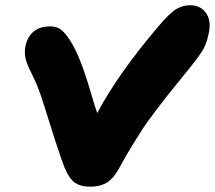

<svg xmlns="http://www.w3.org/2000/svg" viewBox="-20 -761 814 727"><path d="M321.8 -54.2Q277.8 -54.2 255.4 -75.9Q232.9 -97.7 213.9 -154.8Q189.5 -225.1 168 -294.9Q146.5 -364.7 133.5 -402.6Q120.6 -440.4 101.1 -480Q80.6 -520.5 76.7 -539.6Q71.8 -562.5 76.2 -585Q82.5 -619.1 105.7 -640.1Q128.9 -661.1 170.9 -661.1Q193.4 -661.1 209 -650.1Q224.6 -639.2 242.2 -612.8Q266.1 -576.7 285.6 -525.6Q305.2 -474.6 322.5 -415Q339.8 -355.5 348.1 -333Q426.8 -481 578.1 -659.2Q622.1 -711.4 647 -726.3Q671.9 -741.2 699.2 -741.2Q739.3 -741.2 759.8 -712.2Q780.3 -683.1 771 -638.2Q763.7 -600.6 751.2 -577.4Q738.8 -554.2 703.1 -509.8Q697.3 -502.4 658 -453.9Q618.7 -405.3 608.6 -392.6Q598.6 -379.9 567.1 -338.4Q535.6 -296.9 519.8 -272.5Q503.9 -248 480.2 -209.5Q456.5 -170.9 436 -132.8Q415 -91.3 389.2 -72.8Q363.3 -54.2 321.8 -54.2Z"/></svg>

Font: Shantell Sans Irregular Bouncy
Style: Italic
Weight: 800
Italic angle: -11.31°
Designer: Stephen Nixon, Anya Danilova, Shantell Martin
Foundry: Arrow Type
Version: Version 1.006;[9816181b4]